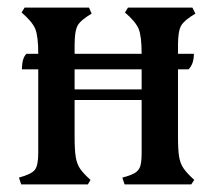

<svg xmlns="http://www.w3.org/2000/svg" viewBox="-20 -487 570 507"><path d="M493 -12 485 0H309L303 -18Q326 -24 336.5 -30.5Q347 -37 350.5 -48.5Q354 -60 354 -83V-223H177V-126Q177 -91 180 -72.5Q183 -54 191.5 -41.5Q200 -29 219 -12L212 0H36L30 -18Q63 -27 72 -38.5Q81 -50 81 -83V-304H38Q38 -334 50 -345H81Q81 -392 73 -411Q65 -430 37 -454L45 -467H215L222 -451Q193 -434 185 -419.5Q177 -405 177 -368V-345H354Q354 -392 346 -411Q338 -430 310 -454L318 -467H488L496 -451Q467 -434 458.5 -419.5Q450 -405 450 -368V-345H492Q492 -318 478 -304H450V-126Q450 -91 453 -73Q456 -55 465 -42Q474 -29 493 -12ZM354 -251V-304H177V-251Z"/></svg>

Font: Katibeh
Style: Regular
Weight: 400
Designer: Arabic design by Kourosh Beigpour, Latin design by Eduardo Tunni, engineering by Lasse Fister
Version: Version 1.0010g